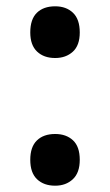

<svg xmlns="http://www.w3.org/2000/svg" viewBox="-20 -576 350 609"><path d="M155 -392Q119 -392 97.5 -412.5Q76 -433 76 -473Q76 -515 97 -535.5Q118 -556 155 -556Q190 -556 211.5 -535.5Q233 -515 233 -473Q233 -432 211 -412Q189 -392 155 -392ZM155 13Q119 13 97.5 -7.5Q76 -28 76 -69Q76 -110 97 -130.5Q118 -151 155 -151Q190 -151 211.5 -131Q233 -111 233 -69Q233 -28 211 -7.5Q189 13 155 13Z"/></svg>

Font: Noto Sans Gurmukhi Condensed
Style: Bold
Weight: 700
Width: 3
Designer: Jelle Bosma - Monotype Design Team
Foundry: Monotype Imaging Inc.
Version: Version 2.004; ttfautohint (v1.8.4.7-5d5b)